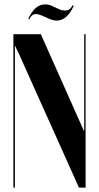

<svg xmlns="http://www.w3.org/2000/svg" viewBox="-20 -855 449 875"><path d="M113.8 -767.1 108.9 -769Q138.2 -835 186 -835Q200.2 -835 214.8 -829.1L249 -813Q262.7 -807.1 276.9 -807.1Q299.3 -807.1 311 -831.1L315.9 -828.1Q285.2 -761.2 238.8 -761.2Q224.1 -761.2 207 -768.1L185.1 -777.8Q156.7 -791 145 -791Q134.3 -791 127.2 -785.6Q120.1 -780.3 113.8 -767.1ZM166 -699.2 361.8 -259.8H363.8V-699.2H370.1V0H339.8L67.9 -606L48.8 -646H47.9V0H41V-699.2Z"/></svg>

Font: Moniqa Black Display
Style: Regular
Weight: 900
Designer: Rajesh Rajput
Foundry: Rajesh Rajput
Version: Version 1.000